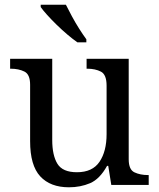

<svg xmlns="http://www.w3.org/2000/svg" viewBox="-20 -786 675 816"><path d="M273 10Q194 10 151 -36.5Q108 -83 108 -186V-426Q108 -470 83.5 -482Q59 -494 26 -494H23V-536H202V-191Q202 -126 224 -90Q246 -54 307 -54Q373 -54 403 -98.5Q433 -143 433 -216V-422Q433 -469 409 -481.5Q385 -494 351 -494H348V-536H527V-109Q527 -65 551.5 -53.5Q576 -42 609 -42H612V0H453L440 -81H435Q404 -25 363 -7.5Q322 10 273 10ZM309 -606Q289 -620 266 -639.5Q243 -659 220.5 -681Q198 -703 180 -723Q162 -743 153 -756V-766H260Q271 -744 285.5 -717Q300 -690 316.5 -664Q333 -638 347 -619V-606Z"/></svg>

Font: Noto Serif Khojki
Style: Regular
Weight: 400
Designer: Juan Bruce
Version: Version 2.002